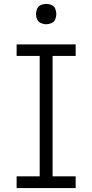

<svg xmlns="http://www.w3.org/2000/svg" viewBox="-20 -962 472 982"><path d="M65 0H367V-60H249V-676H367V-735H65V-676H183V-60H65ZM216 -838Q230 -838 243.5 -844Q257 -850 262.5 -863Q268 -876 268 -890Q268 -904 262.5 -917.5Q257 -931 243.5 -936.5Q230 -942 216 -942Q202 -942 189 -936.5Q176 -931 170 -917.5Q164 -904 164 -890Q164 -876 170 -863Q176 -850 189 -844Q202 -838 216 -838Z"/></svg>

Font: Iosevka Sparkle Light
Style: Regular
Weight: 300
Designer: Belleve Invis
Foundry: Belleve Invis
Version: Version 4.5.0; ttfautohint (v1.8.3)